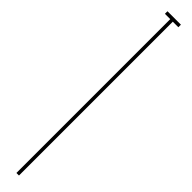

<svg xmlns="http://www.w3.org/2000/svg" viewBox="-256 -631 586 586"><g transform="rotate(45 37.0 -337.5)"><path d="M31 0V-664H8V-675H66V-664H42V0Z"/></g></svg>

Font: Anybody UltraCondensed Thin
Style: Regular
Weight: 100
Width: 1
Designer: Tyler Finck
Foundry: Etcetera Type Company
Version: Version 1.110